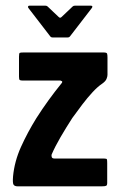

<svg xmlns="http://www.w3.org/2000/svg" viewBox="-20 -657 425 677"><path d="M26 -35Q31 -88 54 -139Q77 -190 108 -240Q129 -273 151.5 -304Q174 -335 196 -362Q199 -365 199.5 -368Q200 -371 193 -373H60Q52 -373 49.5 -375Q47 -377 47 -387V-457Q47 -469 49.5 -470.5Q52 -472 63 -472H345Q356 -472 357.5 -468Q359 -464 359 -454V-393Q359 -387 355.5 -378.5Q352 -370 339 -361Q324 -351 306 -331.5Q288 -312 270.5 -289Q253 -266 235 -241Q213 -207 193.5 -173.5Q174 -140 162 -112Q161 -108 162.5 -103Q164 -98 173 -98H347Q356 -98 357 -95Q358 -92 358 -82V-12Q358 -4 354.5 -2Q351 0 339 0H42Q32 0 28 -5.5Q24 -11 26 -35ZM165 -525Q160 -525 157 -529L80 -629Q78 -632 79 -634.5Q80 -637 84 -637H140Q145 -637 148 -634L187 -597Q192 -592 197 -597L236 -634Q239 -637 244 -637H300Q305 -637 305.5 -634.5Q306 -632 304 -629L227 -529Q224 -525 219 -525Z"/></svg>

Font: Glory Thin
Style: Bold
Weight: 700
Version: Version 1.011